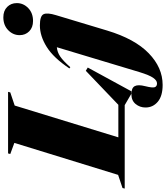

<svg xmlns="http://www.w3.org/2000/svg" viewBox="4 -844 1016 1177"><g transform="rotate(-90 512.5 -256.0)"><path d="M453.5 -674.5 258.5 -39H458L666.5 -238.5L686.5 -226.5L541 40.5H525.5L456 0H-55.5L-52 -13.5L28.5 -40.5L224.5 -676.5L156.5 -701.5L160 -715H537.5L534 -701.5ZM885 -644Q885 -684.5 915.5 -714.2Q946 -744 994.5 -744Q1034.5 -744 1058 -720.5Q1081.5 -697 1081.5 -661.5Q1081.5 -621 1051 -591.5Q1020.5 -562 972 -562Q932 -562 908.5 -585.5Q885 -609 885 -644ZM913 -107Q862 62 774 147.2Q686 232.5 580 232.5Q512 232.5 476.8 202.8Q441.5 173 441.5 127.5Q441.5 93 462.8 67Q484 41 523 41Q561.5 41 572.5 61.5Q583.5 82 572 126.5Q561 170.5 566 184.2Q571 198 589.5 198Q607 198 623.5 174.5Q640 151 658.5 90.5L811 -416Q780.5 -413.5 753.8 -395.2Q727 -377 688.5 -333.5L681 -339Q746 -436.5 813 -478.2Q880 -520 944.5 -520Q1003 -520 1013.5 -497.2Q1024 -474.5 1007.5 -421Z"/></g></svg>

Font: Newsreader Display ExtraBold
Style: Italic
Weight: 800
Italic angle: -17°
Designer: Hugues Gentile
Foundry: Production Type
Version: Version 1.001